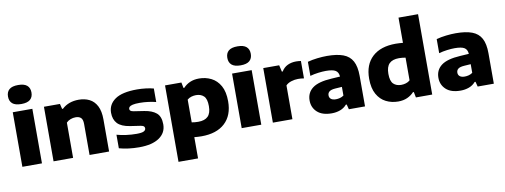

<svg xmlns="http://www.w3.org/2000/svg" viewBox="-76 -1245 5003 1901"><g transform="rotate(-10 2426.0 -294.0)"><path d="M58.5 0V-548.5H255.5V0ZM157 -614Q96 -614 67.5 -638.8Q39 -663.5 39 -709.5Q39 -755.5 67.5 -780.2Q96 -805 157 -805Q218 -805 246.5 -780.2Q275 -755.5 275 -709.5Q275 -663.5 246.5 -638.8Q218 -614 157 -614Z M372 0V-548.5H533L545.5 -496.5H554.5Q619.5 -557.5 722.5 -557.5Q783 -557.5 830 -533.8Q877 -510 903.8 -458Q930.5 -406 930.5 -322.5V0H734V-311Q734 -357 715.2 -374.2Q696.5 -391.5 662 -391.5Q636 -391.5 610.8 -382Q585.5 -372.5 568.5 -354.5V0Z M1232.5 10.5Q1178 10.5 1126 4Q1074 -2.5 1031 -15V-151Q1074 -139 1125.8 -132Q1177.5 -125 1229.5 -125Q1282 -125 1302 -135.5Q1322 -146 1322 -164.5Q1322 -178 1313.8 -185.2Q1305.5 -192.5 1282.5 -196.5L1179 -212Q1091.5 -225.5 1053.8 -266Q1016 -306.5 1016 -374Q1016 -457.5 1087 -507.5Q1158 -557.5 1308.5 -557.5Q1353 -557.5 1397.5 -552Q1442 -546.5 1475 -537.5V-401.5Q1441.5 -410.5 1398.2 -416.2Q1355 -422 1312 -422Q1265 -422 1240.8 -416Q1216.5 -410 1208 -400.8Q1199.5 -391.5 1199.5 -380.5Q1199.5 -369 1207.8 -361.8Q1216 -354.5 1239 -350.5L1343 -334.5Q1421 -322.5 1463.2 -286.8Q1505.5 -251 1505.5 -172Q1505.5 -87 1434.5 -38.2Q1363.5 10.5 1232.5 10.5Z M1589.5 220V-548.5H1754L1765 -492H1773.5Q1800.5 -522 1840.2 -539.8Q1880 -557.5 1931.5 -557.5Q1998 -557.5 2054 -529.5Q2110 -501.5 2143.8 -441.5Q2177.5 -381.5 2177.5 -285.5Q2177.5 -144 2094.2 -66.8Q2011 10.5 1858.5 10.5Q1839.5 10.5 1820.8 9.2Q1802 8 1786 6.5V220ZM1851.5 -136.5Q1917 -136.5 1949.2 -168.5Q1981.5 -200.5 1981.5 -271.5Q1981.5 -344.5 1952 -372.5Q1922.5 -400.5 1874.5 -400.5Q1851 -400.5 1827.2 -393.5Q1803.5 -386.5 1786 -371V-142.5Q1799.5 -140 1816.5 -138.2Q1833.5 -136.5 1851.5 -136.5Z M2263.5 0V-548.5H2460.5V0ZM2362 -614Q2301 -614 2272.5 -638.8Q2244 -663.5 2244 -709.5Q2244 -755.5 2272.5 -780.2Q2301 -805 2362 -805Q2423 -805 2451.5 -780.2Q2480 -755.5 2480 -709.5Q2480 -663.5 2451.5 -638.8Q2423 -614 2362 -614Z M2577 0V-548.5H2737L2752.5 -482H2761Q2784 -520.5 2822.2 -538.8Q2860.5 -557 2908.5 -557Q2921.5 -557 2934 -555.8Q2946.5 -554.5 2956.5 -553V-378Q2942 -381 2926 -382Q2910 -383 2896.5 -383Q2862.5 -383 2828 -372Q2793.5 -361 2773.5 -339.5V0Z M3168.5 10.5Q3073 10.5 3023 -35.5Q2973 -81.5 2973 -152.5Q2973 -231 3032.5 -276Q3092 -321 3225 -328.5L3311 -334Q3308 -378 3279 -395.8Q3250 -413.5 3182 -413.5Q3148.5 -413.5 3105.2 -408Q3062 -402.5 3023 -391.5V-533Q3068.5 -545.5 3121 -551.5Q3173.5 -557.5 3218 -557.5Q3318 -557.5 3381 -534Q3444 -510.5 3473.8 -455.5Q3503.5 -400.5 3503.5 -306V0H3341L3328 -50H3319.5Q3292.5 -18.5 3253.2 -4Q3214 10.5 3168.5 10.5ZM3166.5 -169.5Q3166.5 -146.5 3183.2 -133Q3200 -119.5 3233 -119.5Q3252.5 -119.5 3273 -124.8Q3293.5 -130 3311.5 -143V-230L3244.5 -225.5Q3202 -222.5 3184.2 -208.2Q3166.5 -194 3166.5 -169.5Z M3837 9.5Q3770.5 9.5 3714.5 -18.5Q3658.5 -46.5 3624.8 -106.8Q3591 -167 3591 -262.5Q3591 -404 3674.2 -481.2Q3757.5 -558.5 3910 -558.5Q3929 -558.5 3947.8 -557.2Q3966.5 -556 3982.5 -554.5V-808H4179V0H4015L4004 -56H3995Q3968 -26.5 3928.5 -8.5Q3889 9.5 3837 9.5ZM3894 -147.5Q3917.5 -147.5 3941.2 -154.5Q3965 -161.5 3982.5 -177.5V-405.5Q3969.5 -408 3952.2 -410Q3935 -412 3917.5 -412Q3851.5 -412 3819.2 -379.8Q3787 -347.5 3787 -276.5Q3787 -204 3816.2 -175.8Q3845.5 -147.5 3894 -147.5Z M4463.5 10.5Q4368 10.5 4318 -35.5Q4268 -81.5 4268 -152.5Q4268 -231 4327.5 -276Q4387 -321 4520 -328.5L4606 -334Q4603 -378 4574 -395.8Q4545 -413.5 4477 -413.5Q4443.5 -413.5 4400.2 -408Q4357 -402.5 4318 -391.5V-533Q4363.5 -545.5 4416 -551.5Q4468.5 -557.5 4513 -557.5Q4613 -557.5 4676 -534Q4739 -510.5 4768.8 -455.5Q4798.5 -400.5 4798.5 -306V0H4636L4623 -50H4614.5Q4587.5 -18.5 4548.2 -4Q4509 10.5 4463.5 10.5ZM4461.5 -169.5Q4461.5 -146.5 4478.2 -133Q4495 -119.5 4528 -119.5Q4547.5 -119.5 4568 -124.8Q4588.5 -130 4606.5 -143V-230L4539.5 -225.5Q4497 -222.5 4479.2 -208.2Q4461.5 -194 4461.5 -169.5Z"/></g></svg>

Font: Encode Sans SmExp XBd
Style: Regular
Weight: 800
Width: 6
Designer: Multiple Designers
Foundry: Impallari Type
Version: Version 3.002; ttfautohint (v1.8.3) -l 8 -r 50 -G 200 -x 14 